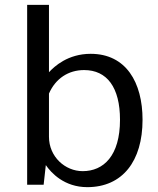

<svg xmlns="http://www.w3.org/2000/svg" viewBox="-20 -762 652 792"><path d="M340 10C485 10 568 -97 568 -268C568 -422 500 -540 354 -540C260 -540 204 -488 182 -464V-742H92V0H160L169 -81C191 -49 245 10 340 10ZM321 -56C249 -56 182 -115 182 -198V-376C209 -438 262 -473 327 -473C421 -473 475 -402 475 -268C475 -119 407 -56 321 -56Z"/></svg>

Font: 18Franklin
Style: Regular
Weight: 400
Designer: Pablo Impallari, Rodrigo Fuenzalida (Modified by Dan O. Williams)
Version: Version 0.025;PS 000.025;hotconv 1.0.88;makeotf.lib2.5.64775